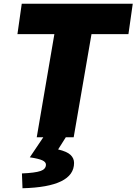

<svg xmlns="http://www.w3.org/2000/svg" viewBox="-20 -732 728 1024"><path d="M270 -550H73L96 -712H688L665 -550H468L373 0H331L290 65Q337 76 356 94Q375 112 375 137Q375 265 100 272L97 193Q167 190 196 180Q225 170 225 146Q225 132 205.5 123Q186 114 139 107L211 0H176Z"/></svg>

Font: Nebula Sans Black
Style: Regular
Weight: 900
Italic angle: -9°
Designer: Paul D. Hunt for Adobe (as Source Sans)
Foundry: Nebula Entertainment & Broadcasting LLC
Version: Version 1.010